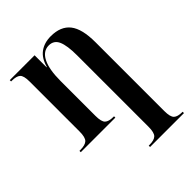

<svg xmlns="http://www.w3.org/2000/svg" viewBox="-223 -662 1017 1017"><g transform="rotate(-45 285.5 -153.5)"><path d="M297 240V230H303Q338 230 352.5 216Q367 202 367 158V-377Q367 -450 351.5 -485Q336 -520 298 -520Q255 -520 232 -474.5Q209 -429 209 -343V-81Q209 -37 223.5 -23.5Q238 -10 272 -10H277V0H18V-10H25Q61 -10 76 -24Q91 -38 91 -82V-457Q91 -500 76.5 -513Q62 -526 27 -526H22V-536H208V-446H210Q224 -498 257.5 -522.5Q291 -547 340 -547Q414 -547 449.5 -502Q485 -457 485 -357V159Q485 203 499.5 216.5Q514 230 548 230H551V240Z"/></g></svg>

Font: Noto Serif Display Condensed SemiBold
Style: Regular
Weight: 600
Width: 3
Designer: Monotype Design Team
Foundry: Monotype Imaging Inc.
Version: Version 2.009